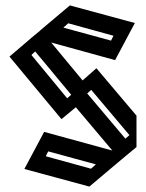

<svg xmlns="http://www.w3.org/2000/svg" viewBox="-20 -687 539 709"><path d="M310 2 70 -63 143 -200 395 -131 260 -291 207 -247 15 -478 98 -549 127 -573 130 -576 238 -667 478 -602 405 -465 169 -530 285 -390 336 -435 484 -260V-144L431 -100ZM390 -537 399 -555 232 -601 214 -585ZM96 -484 228 -324 243 -337 110 -497ZM302 -342 443 -175 458 -188 317 -355ZM158 -128 149 -110 316 -64 334 -80Z"/></svg>

Font: Blaka Hollow
Style: Regular
Weight: 400
Designer: Mohamed Gaber
Foundry: Kief Type Foundry
Version: Version 1.003; ttfautohint (v1.8.4.7-5d5b)